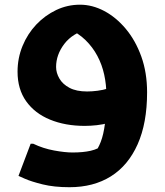

<svg xmlns="http://www.w3.org/2000/svg" viewBox="-20 -533 698 814"><path d="M274.4 260.7Q209.2 260.7 160.8 248.7Q112.3 236.7 85.3 224.7Q58.4 212.7 58.4 212.7L110 76.3H120.8Q163 96.6 209.3 105Q255.6 113.5 287.6 113.5Q332.4 113.5 364.4 106.2Q396.4 99 424.6 78.2L378.1 120.3Q394.9 99.6 406.9 69Q418.9 38.4 425 -9Q431.1 -56.4 431.1 -128.5Q431.1 -174 421.8 -216.4Q412.6 -258.8 392.8 -296Q373 -333.2 342.7 -362.8Q312.5 -392.5 270.2 -411.1L353.4 -409.8Q287 -392.1 252.4 -346.5Q217.8 -300.8 217.8 -249.1Q217.8 -224 231.9 -199.9Q245.9 -175.7 274.9 -160.5Q303.8 -145.2 349.4 -145.2Q369.8 -145.2 393.2 -148.2Q416.6 -151.1 439.1 -158.2L443 -12.3Q416.8 -5.2 390 -2.2Q363.3 0.7 339.2 0.7Q256.7 0.7 192.2 -25.8Q127.7 -52.2 91 -103.6Q54.4 -155 54.4 -228.9Q54.4 -286.8 75.6 -338.3Q96.8 -389.7 133.7 -428.8Q170.7 -467.8 218.3 -490.5Q265.9 -513.1 319.1 -513.1Q371.2 -513.1 421.6 -486.6Q471.9 -460 513.1 -411Q554.3 -361.9 579 -293.6Q603.6 -225.2 603.6 -141.3Q603.6 -11.3 563.5 78.7Q523.4 168.7 450 214.7Q376.5 260.7 274.4 260.7Z"/></svg>

Font: Kufam
Style: Italic
Weight: 400
Italic angle: -11°
Designer: Artur Schmal
Foundry: Original Type
Version: Version 1.301; ttfautohint (v1.8.3)